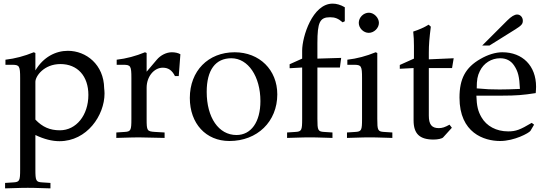

<svg xmlns="http://www.w3.org/2000/svg" viewBox="-20 -757 3004 1058"><path d="M10 -400H47C87 -400 91 -393 91 -327V176C91 239 88 246 54 248L8 251V281C108 278 108 278 133 278C158 278 158 278 258 281V251L212 248C178 246 175 239 175 176V-13C223 10 267 21 308 21C459 21 556 -121 556 -242C556 -252 555 -261 554 -271C552 -401 455 -477 354 -477C287 -477 219 -443 175 -369V-465L166 -469C115 -448 63 -434 10 -428ZM313 -404C407 -404 467 -338 467 -234C467 -122 400 -39 310 -39C255 -39 214 -57 175 -98V-306C175 -337 222 -404 313 -404Z M623 -400H660C700 -400 704 -393 704 -327V-102C704 -39 701 -32 667 -30L621 -27V3C693 1 719 0 744 0C764 0 764 0 887 3V-27L835 -30C790 -33 788 -36 788 -102V-274C788 -334 828 -384 877 -384C907 -384 928 -370 944 -338H965L974 -458C963 -465 945 -469 927 -469C897 -469 865 -453 844 -428L788 -362V-465L779 -469C728 -448 676 -434 623 -428Z M1273 -469C1127 -469 1026 -366 1026 -217C1026 -76 1115 20 1244 20C1398 20 1508 -87 1508 -237C1508 -372 1410 -469 1273 -469ZM1255 -436C1347 -436 1415 -336 1415 -200C1415 -85 1364 -13 1283 -13C1185 -13 1119 -109 1119 -251C1119 -371 1167 -436 1255 -436Z M1880 -717C1856 -731 1834 -737 1813 -737C1702 -737 1645 -555 1645 -478V-476V-434L1576 -403V-381L1645 -385V-102C1645 -39 1642 -32 1608 -30L1562 -27V3C1662 0 1662 0 1687 0C1712 0 1712 0 1812 3V-27L1766 -30C1732 -32 1729 -39 1729 -102V-385H1853L1860 -438L1729 -434V-519C1729 -634 1742 -662 1799 -662C1826 -662 1844 -655 1868 -634L1880 -640Z M2059 -465 2050 -469C1999 -448 1947 -434 1894 -428V-400H1931C1971 -400 1975 -393 1975 -327V-102C1975 -39 1972 -32 1938 -30L1892 -27V3C1992 0 1992 0 2017 0C2042 0 2042 0 2142 3V-27L2096 -30C2062 -32 2059 -39 2059 -102ZM2013 -687C1983 -687 1957 -661 1957 -631C1957 -602 1983 -576 2012 -576C2041 -576 2068 -602 2068 -631C2068 -659 2041 -687 2013 -687Z M2259 -382V-94C2259 -20 2292 12 2369 12C2392 12 2416 7 2422 0L2470 -53L2457 -70C2432 -56 2417 -51 2398 -51C2359 -51 2343 -71 2343 -120V-382H2471L2480 -436L2343 -430V-468C2343 -510 2346 -546 2354 -610L2342 -621C2318 -606 2288 -593 2257 -583C2260 -553 2261 -534 2261 -504V-434L2183 -399V-378Z M2736 20C2814 20 2895 -24 2903 -36L2923 -70L2910 -80C2846 -42 2823 -33 2780 -33C2715 -33 2661 -62 2633 -111C2614 -144 2607 -172 2605 -230H2751C2820 -230 2863 -233 2932 -244C2933 -258 2934 -267 2934 -279C2934 -394 2860 -469 2748 -469C2711 -469 2668 -456 2627 -432C2545 -385 2512 -323 2512 -219C2512 -24 2648 20 2736 20ZM2845 -267C2793 -265 2769 -264 2733 -264C2687 -264 2661 -265 2607 -270C2607 -317 2611 -339 2624 -365C2645 -409 2688 -436 2736 -436C2769 -436 2795 -423 2813 -396C2835 -363 2842 -334 2845 -267ZM2637 -506H2677L2821 -596C2854 -617 2861 -625 2861 -643C2861 -662 2847 -677 2830 -677C2815 -677 2797 -666 2775 -644Z"/></svg>

Font: Asana Math
Style: Regular
Weight: 400
Version: Version 000.958